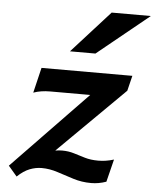

<svg xmlns="http://www.w3.org/2000/svg" viewBox="-55 -819 713 879"><g transform="rotate(5 301.5 -380.0)"><path d="M124.5 -493.2H542L524.9 -423.3L220.2 -121.6Q237.3 -124.5 251.5 -124.5Q280.8 -124.5 306.2 -116.7Q331.5 -108.9 358.4 -100.8Q385.3 -92.8 419.4 -92.8Q435.5 -92.8 453.1 -95.2Q470.7 -97.7 491.7 -104L465.8 0Q447.8 6.3 430.4 9.3Q413.1 12.2 396 12.2Q353.5 12.2 314.7 0Q275.9 -12.2 239 -24.4Q202.1 -36.6 165.5 -36.6Q138.2 -36.6 110.6 -25.9Q83 -15.1 54.2 12.2L14.6 -34.2L357.4 -389.2H174.3Q129.9 -389.2 96.7 -377ZM422.4 -773.4H602.5L364.7 -580.1H247.6Z"/></g></svg>

Font: Andika
Style: Bold Italic
Weight: 700
Italic angle: -14°
Designer: Victor Gaultney, Annie Olsen, Julie Remington, Don Collingsworth, Eric Hays, Becca Hirsbrunner
Foundry: SIL International
Version: Version 6.101